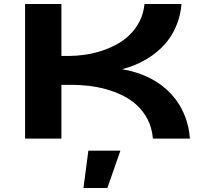

<svg xmlns="http://www.w3.org/2000/svg" viewBox="-20 -691 1017 957"><path d="M742.2 0Q737.3 -54.7 715.8 -95.9Q694.3 -137.2 661.9 -167Q629.4 -196.8 588.6 -216.3Q547.9 -235.8 504.9 -247.3Q461.9 -258.8 419.2 -263.4Q376.5 -268.1 339.8 -268.1H286.1V0H105V-670.9H286.1V-412.1H323.2Q360.8 -412.1 401.9 -418Q442.9 -423.8 483.2 -436.5Q523.4 -449.2 560.5 -469.2Q597.7 -489.3 627 -518.1Q656.2 -546.9 675.8 -584.7Q695.3 -622.6 700.2 -670.9H884.8Q879.9 -617.7 863.5 -574.7Q847.2 -531.7 823 -497.8Q798.8 -463.9 769 -438.5Q739.3 -413.1 708 -394.8Q676.8 -376.5 645.8 -364.5Q614.7 -352.5 587.9 -346.2Q622.1 -340.8 658.9 -329.3Q695.8 -317.9 731.9 -299.1Q768.1 -280.3 801 -252.9Q834 -225.6 860.4 -189Q886.7 -152.3 904.3 -105.5Q921.9 -58.6 926.8 0ZM515.1 246.1H396L420.4 60.1H580.1Z"/></svg>

Font: Syncopate
Style: Bold
Weight: 700
Designer: Astigmatic (AOETI)
Foundry: Astigmatic (AOETI)
Version: Version 1.001 2011